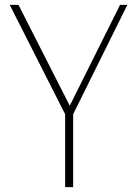

<svg xmlns="http://www.w3.org/2000/svg" viewBox="-20 -770 564 790"><path d="M281 0H248V-300L20 -750H56L267 -335L474 -750H504L281 -300Z"/></svg>

Font: Poiret One
Style: Regular
Weight: 400
Designer: Denis Masharov
Foundry: Denis Masharov
Version: Version 1.001